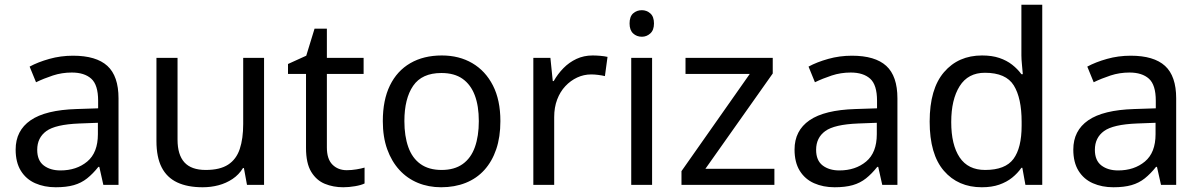

<svg xmlns="http://www.w3.org/2000/svg" viewBox="-20 -780 5063 810"><path d="M288 -545Q386 -545 433 -502Q480 -459 480 -365V0H416L399 -76H395Q372 -47 347.5 -27.5Q323 -8 291.5 1Q260 10 215 10Q167 10 128.5 -7Q90 -24 68 -59.5Q46 -95 46 -149Q46 -229 109 -272.5Q172 -316 303 -320L394 -323V-355Q394 -422 365 -448Q336 -474 283 -474Q241 -474 203 -461.5Q165 -449 132 -433L105 -499Q140 -518 188 -531.5Q236 -545 288 -545ZM314 -259Q214 -255 175.5 -227Q137 -199 137 -148Q137 -103 164.5 -82Q192 -61 235 -61Q303 -61 348 -98.5Q393 -136 393 -214V-262Z M1094 -536V0H1022L1009 -71H1005Q988 -43 961 -25Q934 -7 902 1.5Q870 10 835 10Q771 10 727.5 -10.5Q684 -31 662 -74Q640 -117 640 -185V-536H729V-191Q729 -127 758 -95Q787 -63 848 -63Q908 -63 942.5 -85.5Q977 -108 991.5 -151.5Q1006 -195 1006 -257V-536Z M1443 -62Q1463 -62 1484 -65.5Q1505 -69 1518 -73V-6Q1504 1 1478 5.5Q1452 10 1428 10Q1386 10 1350.5 -4.5Q1315 -19 1293 -55Q1271 -91 1271 -156V-468H1195V-510L1272 -545L1307 -659H1359V-536H1514V-468H1359V-158Q1359 -109 1382.5 -85.5Q1406 -62 1443 -62Z M2091 -269Q2091 -202 2073.5 -150.5Q2056 -99 2023.5 -63Q1991 -27 1944.5 -8.5Q1898 10 1841 10Q1788 10 1743 -8.5Q1698 -27 1665 -63Q1632 -99 1613.5 -150.5Q1595 -202 1595 -269Q1595 -358 1625 -419.5Q1655 -481 1711 -513.5Q1767 -546 1844 -546Q1917 -546 1972.5 -513.5Q2028 -481 2059.5 -419.5Q2091 -358 2091 -269ZM1686 -269Q1686 -206 1702.5 -159.5Q1719 -113 1754 -88Q1789 -63 1843 -63Q1897 -63 1932 -88Q1967 -113 1983.5 -159.5Q2000 -206 2000 -269Q2000 -333 1983 -378Q1966 -423 1931.5 -447.5Q1897 -472 1842 -472Q1760 -472 1723 -418Q1686 -364 1686 -269Z M2480 -546Q2495 -546 2512.5 -544.5Q2530 -543 2543 -540L2532 -459Q2519 -462 2503.5 -464Q2488 -466 2474 -466Q2443 -466 2415 -453Q2387 -440 2365 -416.5Q2343 -393 2330.5 -360Q2318 -327 2318 -286V0H2230V-536H2302L2312 -438H2316Q2333 -468 2357 -492.5Q2381 -517 2412 -531.5Q2443 -546 2480 -546Z M2731 -536V0H2643V-536ZM2688 -737Q2708 -737 2723.5 -723.5Q2739 -710 2739 -681Q2739 -653 2723.5 -639Q2708 -625 2688 -625Q2666 -625 2651 -639Q2636 -653 2636 -681Q2636 -710 2651 -723.5Q2666 -737 2688 -737Z M3247 0H2855V-58L3143 -468H2872V-536H3240V-470L2956 -68H3247Z M3574 -545Q3672 -545 3719 -502Q3766 -459 3766 -365V0H3702L3685 -76H3681Q3658 -47 3633.5 -27.5Q3609 -8 3577.5 1Q3546 10 3501 10Q3453 10 3414.5 -7Q3376 -24 3354 -59.5Q3332 -95 3332 -149Q3332 -229 3395 -272.5Q3458 -316 3589 -320L3680 -323V-355Q3680 -422 3651 -448Q3622 -474 3569 -474Q3527 -474 3489 -461.5Q3451 -449 3418 -433L3391 -499Q3426 -518 3474 -531.5Q3522 -545 3574 -545ZM3600 -259Q3500 -255 3461.5 -227Q3423 -199 3423 -148Q3423 -103 3450.5 -82Q3478 -61 3521 -61Q3589 -61 3634 -98.5Q3679 -136 3679 -214V-262Z M4122 10Q4022 10 3962 -59.5Q3902 -129 3902 -267Q3902 -405 3962.5 -475.5Q4023 -546 4123 -546Q4165 -546 4196 -535.5Q4227 -525 4250 -507Q4273 -489 4289 -467H4295Q4294 -480 4291.5 -505.5Q4289 -531 4289 -546V-760H4377V0H4306L4293 -72H4289Q4273 -49 4250 -30.5Q4227 -12 4195.5 -1Q4164 10 4122 10ZM4136 -63Q4221 -63 4255.5 -109.5Q4290 -156 4290 -250V-266Q4290 -366 4257 -419.5Q4224 -473 4135 -473Q4064 -473 4028.5 -416.5Q3993 -360 3993 -265Q3993 -169 4028.5 -116Q4064 -63 4136 -63Z M4750 -545Q4848 -545 4895 -502Q4942 -459 4942 -365V0H4878L4861 -76H4857Q4834 -47 4809.5 -27.5Q4785 -8 4753.5 1Q4722 10 4677 10Q4629 10 4590.5 -7Q4552 -24 4530 -59.5Q4508 -95 4508 -149Q4508 -229 4571 -272.5Q4634 -316 4765 -320L4856 -323V-355Q4856 -422 4827 -448Q4798 -474 4745 -474Q4703 -474 4665 -461.5Q4627 -449 4594 -433L4567 -499Q4602 -518 4650 -531.5Q4698 -545 4750 -545ZM4776 -259Q4676 -255 4637.5 -227Q4599 -199 4599 -148Q4599 -103 4626.5 -82Q4654 -61 4697 -61Q4765 -61 4810 -98.5Q4855 -136 4855 -214V-262Z"/></svg>

Font: Noto Sans Armenian
Style: Regular
Weight: 400
Designer: Monotype Design Team
Foundry: Monotype Imaging Inc.
Version: Version 2.007